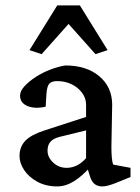

<svg xmlns="http://www.w3.org/2000/svg" viewBox="-20 -668 509 696"><path d="M187.5 7.8Q146.5 7.8 115.2 -9.3Q84 -26.4 67.4 -51.8Q50.8 -77.1 50.8 -102.5Q50.8 -135.7 71.8 -157.7Q92.8 -179.7 141.6 -195.3L292 -244.1V-289.1Q292 -311.5 277.8 -331.1Q263.7 -350.6 240.2 -362.3Q216.8 -374 187.5 -374Q167 -374 158.7 -364.7Q150.4 -355.5 148.4 -328.1L145.5 -281.2Q106.4 -272.5 79.6 -283.7Q52.7 -294.9 52.7 -321.3Q52.7 -337.9 68.8 -355.5Q85 -373 109.9 -389.2Q134.8 -405.3 163.1 -416Q191.4 -426.8 216.8 -430.7Q293 -430.7 339.4 -392.1Q385.7 -353.5 386.7 -290L383.8 -135.7Q383.8 -114.3 385.3 -97.2Q386.7 -80.1 390.6 -71.3L453.1 -59.6V-26.4L400.4 -4.9Q385.7 1 373 4.4Q360.4 7.8 350.6 7.8Q317.4 7.8 306.6 -27.3L293.9 -68.4L310.5 -66.4Q279.3 -30.3 248.5 -11.2Q217.8 7.8 187.5 7.8ZM221.7 -59.6Q241.2 -59.6 258.8 -68.4Q276.4 -77.1 292 -94.7V-195.3L196.3 -171.9Q172.9 -166 162.6 -153.8Q152.3 -141.6 152.3 -122.1Q152.3 -97.7 172.9 -78.6Q193.4 -59.6 221.7 -59.6ZM370.1 -486.3 326.2 -471.7 198.2 -615.2H258.8L130.9 -471.7L86.9 -486.3L187.5 -648.4H269.5Z"/></svg>

Font: Crimson Pro ExtraLight Medium
Style: Regular
Weight: 500
Version: Version 1.002